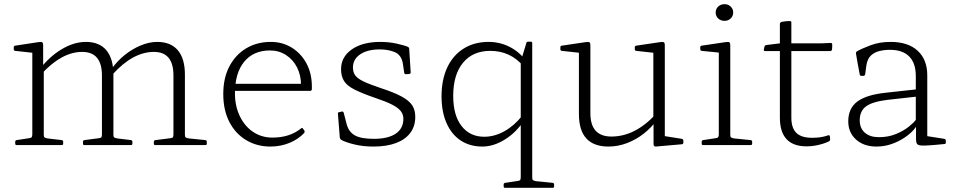

<svg xmlns="http://www.w3.org/2000/svg" viewBox="-20 -696 4581 921"><path d="M725 0Q718 0 718 -7V-16Q718 -23 726 -24L797 -33Q807 -34 809.5 -38Q812 -42 812 -53V-334Q812 -391 788.5 -419Q765 -447 718 -447Q618 -447 521 -340L515 -365Q542 -403 578 -432Q614 -461 655 -478Q696 -495 734 -495Q799 -495 833 -455Q867 -415 867 -338V-50Q867 -40 870.5 -37Q874 -34 886 -32L965 -24Q972 -23 972 -16V-7Q972 0 965 0ZM60 0Q53 0 53 -7V-16Q53 -23 60 -24L119 -33Q129 -34 132 -38Q135 -42 135 -53V-323H190V-50Q190 -40 193.5 -37Q197 -34 208 -32L276 -24Q283 -23 283 -16V-7Q283 0 276 0ZM385 0Q378 0 378 -7V-16Q378 -23 385 -24L454 -33Q464 -34 466.5 -38Q469 -42 469 -53V-334Q469 -390 445.5 -418.5Q422 -447 374 -447Q276 -447 178 -340L172 -365Q215 -423 274.5 -459Q334 -495 392 -495Q457 -495 490.5 -454.5Q524 -414 524 -338V-50Q524 -40 527.5 -37Q531 -34 543 -32L608 -24Q615 -23 615 -16V-7Q615 0 608 0ZM135 -323V-468L153 -441L53 -452Q46 -453 46 -460V-469Q46 -476 53 -477L165 -494Q178 -496 182.5 -493Q187 -490 187 -480V-389L190 -371V-323Z M1277 7Q1212 7 1160.5 -24Q1109 -55 1080 -111.5Q1051 -168 1051 -245Q1051 -322 1080.5 -378Q1110 -434 1161.5 -464.5Q1213 -495 1279 -495Q1335 -495 1379.5 -467.5Q1424 -440 1450 -392Q1476 -344 1476 -280Q1476 -277 1476 -273.5Q1476 -270 1476 -267Q1474 -260 1467 -260H1093V-294H1441L1423 -274Q1423 -277 1423.5 -280.5Q1424 -284 1424 -287Q1424 -335 1405 -372.5Q1386 -410 1352 -432Q1318 -454 1275 -454Q1196 -454 1151.5 -400Q1107 -346 1107 -248Q1107 -187 1130.5 -138.5Q1154 -90 1194.5 -63Q1235 -36 1287 -36Q1370 -36 1424 -80Q1430 -85 1433 -79L1440 -70Q1443 -64 1439 -58Q1411 -28 1368.5 -10.5Q1326 7 1277 7Z M1808 -273Q1872 -252 1907.5 -232.5Q1943 -213 1957.5 -190.5Q1972 -168 1972 -135Q1972 -91 1948.5 -59Q1925 -27 1880 -10Q1835 7 1772 7Q1722 7 1680.5 -3Q1639 -13 1617 -25Q1611 -29 1610 -36L1601 -150Q1600 -157 1607 -158L1620 -161Q1627 -162 1629 -154L1643 -100Q1653 -63 1682.5 -46.5Q1712 -30 1773 -30Q1842 -30 1878.5 -55Q1915 -80 1915 -126Q1915 -147 1902.5 -163Q1890 -179 1861 -194Q1832 -209 1781 -226Q1717 -248 1680.5 -266.5Q1644 -285 1630 -308Q1616 -331 1616 -364Q1616 -423 1667.5 -459Q1719 -495 1804 -495Q1846 -495 1884 -486.5Q1922 -478 1937 -471Q1943 -468 1943 -460L1950 -349Q1950 -342 1943 -341L1927 -340Q1920 -340 1919 -347L1912 -394Q1904 -434 1872.5 -446.5Q1841 -459 1802 -459Q1743 -459 1708 -435.5Q1673 -412 1673 -372Q1673 -350 1684 -334.5Q1695 -319 1724.5 -305Q1754 -291 1808 -273Z M2533 86H2478V-401L2505 -490Q2506 -494 2508 -495Q2510 -496 2514 -496H2526Q2533 -496 2533 -489ZM2491 -378Q2460 -415 2420 -433.5Q2380 -452 2332 -452Q2248 -452 2201 -395Q2154 -338 2154 -236Q2154 -143 2194 -91.5Q2234 -40 2303 -40Q2352 -40 2399.5 -66.5Q2447 -93 2485 -141L2494 -119Q2458 -62 2403 -27.5Q2348 7 2294 7Q2234 7 2190 -22Q2146 -51 2122 -105.5Q2098 -160 2098 -234Q2098 -314 2125.5 -372.5Q2153 -431 2204 -463Q2255 -495 2324 -495Q2379 -495 2427 -470Q2475 -445 2508 -398ZM2403 205Q2396 205 2396 198V189Q2396 182 2404 181L2463 172Q2473 171 2475.5 167Q2478 163 2478 152V25H2533V155Q2533 165 2536.5 168Q2540 171 2551 173L2631 181Q2638 182 2638 189V198Q2638 205 2631 205Z M3169 -162V-19L3150 -46L3251 -30Q3258 -28 3258 -21V-12Q3258 -5 3251 -4L3126 7Q3121 7 3118 4.5Q3115 2 3115 -5V-117L3114 -126V-162ZM2899 7Q2828 7 2792.5 -32Q2757 -71 2757 -149V-323H2812V-153Q2812 -41 2913 -41Q3027 -41 3126 -149L3132 -122Q3105 -84 3068 -55Q3031 -26 2987.5 -9.5Q2944 7 2899 7ZM3114 -162V-323H3169V-162ZM2757 -323V-468L2776 -441L2675 -452Q2668 -453 2668 -460V-469Q2668 -476 2675 -477L2790 -494Q2803 -496 2807.5 -493Q2812 -490 2812 -480V-323ZM3114 -323V-468L3132 -441L3032 -452Q3025 -453 3025 -460V-469Q3025 -476 3032 -477L3147 -494Q3160 -496 3164.5 -493Q3169 -490 3169 -480V-323Z M3428 0V-324H3483V0ZM3353 0Q3346 0 3346 -7V-16Q3346 -23 3353 -24L3412 -33Q3422 -34 3425 -38Q3428 -42 3428 -53V-180H3483V-50Q3483 -40 3486.5 -37Q3490 -34 3501 -32L3581 -24Q3588 -23 3588 -16V-7Q3588 0 3580 0ZM3428 -324V-468L3446 -442L3346 -452Q3339 -453 3339 -461V-469Q3339 -476 3346 -477L3461 -494Q3474 -496 3478.5 -493Q3483 -490 3483 -481V-324ZM3456 -596Q3437 -596 3425 -607.5Q3413 -619 3413 -636Q3413 -653 3425 -664.5Q3437 -676 3456 -676Q3473 -676 3485 -664.5Q3497 -653 3497 -636Q3497 -619 3485 -607.5Q3473 -596 3456 -596Z M3849 6Q3785 6 3753 -28.5Q3721 -63 3721 -131V-483V-488V-581Q3721 -588 3729 -591Q3735 -592 3741.5 -593Q3748 -594 3755 -594.5Q3762 -595 3769 -595Q3776 -595 3776 -588V-132Q3776 -82 3800 -58.5Q3824 -35 3876 -35Q3895 -35 3914 -37.5Q3933 -40 3953 -47Q3960 -49 3961 -41L3962 -29Q3963 -23 3957 -18Q3942 -11 3924 -5.5Q3906 0 3887 3Q3868 6 3849 6ZM3650 -451Q3643 -451 3644 -458L3647 -472Q3649 -479 3656 -480L3721 -488H3917L3965 -490Q3972 -490 3972 -483Q3972 -477 3972 -470.5Q3972 -464 3971 -458Q3969 -451 3962 -451Z M4184 7Q4124 7 4086.5 -26.5Q4049 -60 4049 -114Q4049 -176 4092 -208.5Q4135 -241 4227 -251L4382 -268L4381 -233L4237 -217Q4164 -208 4134 -185.5Q4104 -163 4104 -119Q4104 -81 4128.5 -59.5Q4153 -38 4196 -38Q4241 -38 4277.5 -53Q4314 -68 4339 -88Q4364 -108 4374 -122L4384 -108Q4380 -93 4363 -73.5Q4346 -54 4318.5 -35.5Q4291 -17 4256.5 -5Q4222 7 4184 7ZM4373 -331Q4373 -393 4341.5 -425Q4310 -457 4249 -457Q4222 -457 4198 -451Q4174 -445 4157.5 -429.5Q4141 -414 4136 -383L4130 -339Q4128 -332 4121 -332H4112Q4105 -332 4104 -339Q4099 -365 4094.5 -389.5Q4090 -414 4086 -439Q4085 -446 4091 -450Q4114 -463 4156.5 -479Q4199 -495 4252 -495Q4336 -495 4382 -452.5Q4428 -410 4428 -335V-162H4373ZM4428 -162V-19L4408 -46L4510 -30Q4517 -28 4517 -21V-12Q4517 -5 4509 -5L4455 0Q4418 3 4400.5 2Q4383 1 4378.5 -6.5Q4374 -14 4374 -28V-96L4373 -102V-162Z"/></svg>

Font: Hahmlet ExtraLight
Style: Regular
Weight: 250
Designer: Minjoo Ham & Mark Frömberg
Foundry: hypertype
Version: Version 1.002